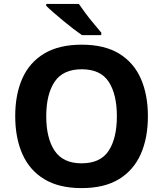

<svg xmlns="http://www.w3.org/2000/svg" viewBox="-20 -954 836 984"><path d="M738 -358Q738 -247 701.5 -164.5Q665 -82 590 -36Q515 10 398 10Q282 10 206.5 -36Q131 -82 94.5 -165Q58 -248 58 -359Q58 -470 94.5 -552Q131 -634 206.5 -679.5Q282 -725 399 -725Q515 -725 590 -679.5Q665 -634 701.5 -551.5Q738 -469 738 -358ZM217 -358Q217 -246 260 -181.5Q303 -117 398 -117Q495 -117 537 -181.5Q579 -246 579 -358Q579 -471 537 -535Q495 -599 399 -599Q303 -599 260 -535Q217 -471 217 -358ZM384 -934Q399 -912 419.5 -884.5Q440 -857 461.5 -831.5Q483 -806 499 -787V-774H400Q381 -787 355.5 -806.5Q330 -826 303.5 -848Q277 -870 254 -890Q231 -910 217 -924V-934Z"/></svg>

Font: Noto Sans Balinese
Style: Regular
Weight: 400
Designer: Aditya Bayu, David Williams
Foundry: David Williams
Version: Version 2.003